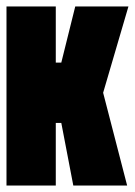

<svg xmlns="http://www.w3.org/2000/svg" viewBox="-20 -572 416 592"><path d="M0 0H152V-193H169L206 0H372L298 -286L376 -552H212L169 -379H152V-552H0Z"/></svg>

Font: Queering Heavy
Style: Bold
Weight: 900
Designer: Adam Naccarato
Foundry: adamnac
Version: Version 2.000;hotconv 1.0.109;makeotfexe 2.5.65596